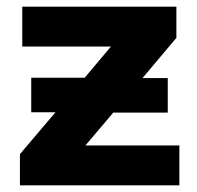

<svg xmlns="http://www.w3.org/2000/svg" viewBox="-20 -558 593 578"><path d="M520 -120V0H40V-94L147 -220H74V-324H235L314 -418H47V-538H511V-444L409 -323H485V-219H321L237 -120Z"/></svg>

Font: Montserrat Alternates
Style: Bold
Weight: 700
Designer: Julieta Ulanovsky
Foundry: Julieta Ulanovsky
Version: Version 7.200